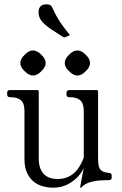

<svg xmlns="http://www.w3.org/2000/svg" viewBox="-20 -856 565 887"><path d="M225 11Q201 11 177.5 4.5Q154 -2 135 -17.5Q116 -33 104.5 -58.5Q93 -84 93 -121V-344Q93 -379 76.5 -393Q60 -407 28 -407H26Q13 -407 13 -420V-427Q13 -440 26 -440H152Q159 -440 159 -433V-121Q159 -96 167.5 -75Q176 -54 195.5 -41.5Q215 -29 247 -29Q276 -29 299.5 -41Q323 -53 339.5 -75.5Q356 -98 367 -128V-343Q367 -378 351 -392.5Q335 -407 303 -407H300Q287 -407 287 -420V-427Q287 -440 302 -440H426Q433 -440 433 -433V-130Q433 -105 436 -90Q439 -75 450 -67Q461 -59 485 -57Q496 -56 496 -45V-35Q496 -24 483 -24Q464 -24 441 -22.5Q418 -21 396.5 -14.5Q375 -8 360 6Q355 11 353 11H352Q350 11 350 10Q350 9 353 -7Q356 -23 360 -44Q364 -65 367 -80Q359 -61 340 -40Q321 -19 292 -4Q263 11 225 11ZM132 -623Q152 -623 171 -603Q191 -584 191 -565Q191 -546 171 -527Q152 -507 132 -507Q114 -507 94 -527Q74 -545 74 -565Q74 -584 94 -603Q113 -623 132 -623ZM337 -623Q357 -623 376 -603Q396 -584 396 -565Q396 -546 376 -527Q357 -507 337 -507Q319 -507 299 -527Q279 -545 279 -565Q279 -584 299 -603Q318 -623 337 -623ZM303 -694 293 -689Q283 -684 279 -684Q277 -683 274.5 -684Q272 -685 270 -686Q246 -702 220 -718.5Q194 -735 176 -754.5Q158 -774 158 -799Q158 -816 166.5 -826Q175 -836 196 -836Q204 -836 210 -833.5Q216 -831 220 -824Q231 -800 240.5 -782.5Q250 -765 264 -745Q278 -725 303 -694Z"/></svg>

Font: Young Serif Light
Style: Regular
Weight: 300
Designer: Bastien Sozeau
Foundry: NBR — Bastien Sozeau
Version: Version 5.001